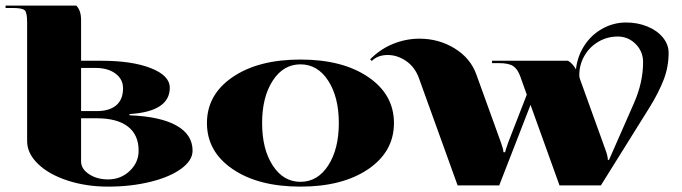

<svg xmlns="http://www.w3.org/2000/svg" viewBox="-29 -676 2488 700"><path d="M69.9 -161.7V-594.4Q69.9 -629.8 61.4 -638.3Q52.9 -646.9 17.5 -646.9H-8.7V-655.6H249.1Q266.6 -638.1 266.6 -603.1V-454.5H340.9Q452.8 -454.5 521.4 -427.4Q590 -400.3 590 -356.2Q590 -269.2 443.2 -260.1V-255.7Q555.5 -251.3 614.3 -218.3Q673.1 -185.3 673.1 -126.7Q673.1 -91.3 631.8 -61Q590.5 -30.6 519.4 -13.1Q448.4 4.4 364.9 4.4Q285 4.4 217 -17.9Q149 -40.2 109.5 -78.5Q69.9 -116.7 69.9 -161.7ZM266.6 -244.8V-87.4Q266.6 -60.3 295.5 -41.1Q324.3 -21.9 364.9 -21.9Q411.3 -21.9 443.8 -52.7Q476.4 -83.5 476.4 -126.7Q476.4 -184.4 437.3 -214.6Q398.2 -244.8 323.4 -244.8ZM266.6 -271H323.4Q370.2 -271 394.9 -292.2Q419.6 -313.4 419.6 -354Q419.6 -387.2 392 -407.8Q364.5 -428.3 319.1 -428.3H266.6Z M965.3 -381.8Q926.6 -322.1 926.6 -227.3Q926.6 -132.4 965.3 -72.8Q1003.9 -13.1 1066.4 -13.1Q1128.9 -13.1 1167.6 -72.8Q1206.3 -132.4 1206.3 -227.3Q1206.3 -322.1 1167.6 -381.8Q1128.9 -441.4 1066.4 -441.4Q1003.9 -441.4 965.3 -381.8ZM819.3 -59.4Q725.5 -123.3 725.5 -227.3Q725.5 -331.3 819.3 -395.1Q913 -458.9 1066.4 -458.9Q1219.8 -458.9 1313.6 -395.1Q1407.3 -331.3 1407.3 -227.3Q1407.3 -123.3 1313.6 -59.4Q1219.8 4.4 1066.4 4.4Q913 4.4 819.3 -59.4Z M1639.4 0 1498.3 -391.2Q1483.8 -431.4 1451.7 -453.5Q1419.6 -475.5 1384.6 -475.5Q1348.3 -475.5 1326.5 -453.7L1320.4 -459.8Q1358.4 -497.8 1404.9 -516.4Q1451.5 -535 1500.4 -535Q1570.8 -535 1628.5 -499.6Q1686.2 -464.2 1707.6 -404.7L1797.2 -156.9Q1806.4 -131.6 1806.4 -121.1H1812.9Q1812.9 -126.3 1824.3 -157.8L1891.6 -330.9L1868 -396.9Q1858.4 -424 1842.2 -434.9Q1826 -445.8 1790.6 -445.8H1764.9V-454.5H2042Q2059.4 -444.1 2070.8 -423.1Q2076 -470.7 2101.4 -509.8Q2126.7 -549 2167.2 -571.5Q2207.6 -594 2253.9 -594Q2295.9 -594 2331.5 -579.3Q2367.1 -564.7 2387.9 -539.1Q2408.7 -513.5 2408.7 -483.4Q2408.7 -432.3 2390.7 -385.5Q2372.8 -338.7 2338.7 -283.7L2161.7 0H2010.9L1905.2 -293.7L1791.1 0ZM2187.1 -93.1H2191.4L2281.9 -299Q2315.6 -375 2315.6 -449.3Q2315.6 -488.2 2288.5 -515.5Q2261.4 -542.8 2223.3 -542.8Q2184.9 -542.8 2152.8 -524Q2120.6 -505.2 2101.8 -472.7Q2083 -440.1 2083 -401.7Q2083 -395.5 2085.2 -388.5L2178.8 -128.9Q2187.1 -106.2 2187.1 -93.1Z"/></svg>

Font: Wabroye
Style: Medium
Weight: 500
Designer: gluk
Foundry: gluk
Version: Version 0.14